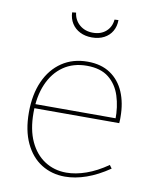

<svg xmlns="http://www.w3.org/2000/svg" viewBox="-84 -804 713 875"><g transform="rotate(10 273.0 -366.5)"><path d="M276 6Q215 6 167 -24Q119 -54 91.5 -112.5Q64 -171 64 -254Q64 -337 91.5 -398.5Q119 -460 169.5 -494Q220 -528 288 -528Q351 -528 393.5 -499.5Q436 -471 457.5 -421Q479 -371 479 -305Q479 -300 479 -294Q479 -288 478 -277H73V-296H467L458 -290Q459 -349 443 -399Q427 -449 389.5 -479Q352 -509 288 -509Q225 -509 179.5 -477.5Q134 -446 109.5 -389Q85 -332 85 -256Q85 -178 110 -124Q135 -70 179 -41.5Q223 -13 279 -13Q322 -13 370.5 -30Q419 -47 469 -82L480 -67Q426 -30 374.5 -12Q323 6 276 6ZM287 -640Q256 -640 232 -652Q208 -664 194 -686Q180 -708 179 -737L197 -739Q201 -705 226 -683.5Q251 -662 288 -662Q325 -662 348.5 -683Q372 -704 375 -738L393 -739Q393 -710 380 -687.5Q367 -665 343 -652.5Q319 -640 287 -640Z"/></g></svg>

Font: Bitter Thin
Style: Regular
Weight: 100
Designer: Sol Matas, and Bitter project Authors
Foundry: Sol Matas
Version: Version 2.002